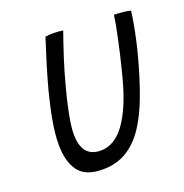

<svg xmlns="http://www.w3.org/2000/svg" viewBox="-126 -796 891 928"><g transform="rotate(-20 319.0 -331.5)"><path d="M247 19.5Q159 19.5 123 -29.8Q87 -79 87 -166Q87 -218 98.5 -284Q110 -350 129.5 -425.5Q145.5 -485.5 165 -549.8Q184.5 -614 205.5 -678.5Q215 -680 226.2 -680.8Q237.5 -681.5 247.5 -681.5Q262 -681.5 274.8 -680.2Q287.5 -679 296.5 -677.5Q277 -623 255.2 -555.8Q233.5 -488.5 216 -421.5Q203.5 -375.5 193.8 -331.8Q184 -288 178.2 -251.5Q172.5 -215 172.5 -189.5Q172.5 -69.5 269.5 -69.5Q341 -69.5 395.5 -145.2Q450 -221 487 -362Q493 -385 500.5 -415Q508 -445 515.8 -478.5Q523.5 -512 530.8 -545.8Q538 -579.5 543.8 -610Q549.5 -640.5 552.5 -665Q563 -665 575.8 -664Q588.5 -663 600.8 -661.8Q613 -660.5 622.8 -658.8Q632.5 -657 637.5 -655.5Q634 -626 627 -587.5Q620 -549 610.8 -507.5Q601.5 -466 590.5 -426.5Q564.5 -329 534.2 -247.5Q504 -166 465 -106.2Q426 -46.5 372.8 -13.5Q319.5 19.5 247 19.5Z"/></g></svg>

Font: Grandstander Thin Light
Style: Italic
Weight: 300
Italic angle: -15°
Version: Version 1.200